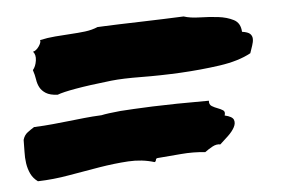

<svg xmlns="http://www.w3.org/2000/svg" viewBox="-36 -494 659 442"><g transform="rotate(-5 293.5 -272.5)"><path d="M533.2 -400.4Q546.9 -398.4 551.8 -393.6Q556.6 -388.7 556.6 -381.8Q556.6 -375 553.7 -366.7Q550.8 -358.4 547.9 -349.6Q519.5 -334 475.1 -327.6Q430.7 -321.3 383.8 -318.8Q336.9 -316.4 293.5 -316.9Q250 -317.4 223.6 -314.5Q170.9 -308.6 140.6 -303.2Q110.4 -297.9 97.7 -293Q80.1 -293.9 70.8 -299.8Q61.5 -305.7 57.1 -314Q52.7 -322.3 51.3 -332.5Q49.8 -342.8 45.9 -354.5Q52.7 -362.3 54.7 -376Q56.6 -389.6 49.8 -396.5Q57.6 -398.4 64 -407.7Q70.3 -417 68.4 -421.9Q85.9 -425.8 104 -427.2Q122.1 -428.7 139.6 -429.7Q157.2 -430.7 173.3 -432.6Q189.5 -434.6 203.1 -440.4Q251 -442.4 303.7 -443.8Q356.4 -445.3 402.3 -447.3Q417 -442.4 439 -441.9Q460.9 -441.4 481.4 -439Q502 -436.5 517.1 -428.7Q532.2 -420.9 533.2 -400.4ZM476.6 -211.9Q494.1 -208 497.1 -200.2Q500 -192.4 495.1 -183.1Q490.2 -173.8 480 -164.1Q469.7 -154.3 460.9 -146.5Q452.1 -148.4 442.4 -143.1Q432.6 -137.7 424.8 -131.8Q397.5 -134.8 368.7 -132.3Q339.8 -129.9 315.4 -127.9Q310.5 -127.9 310.1 -124Q309.6 -120.1 306.6 -119.1Q278.3 -127.9 246.1 -126Q213.9 -124 178.7 -118.2Q143.6 -112.3 107.4 -106Q71.3 -99.6 35.2 -98.6Q24.4 -106.4 19 -117.7Q13.7 -128.9 11.7 -142.1Q9.8 -155.3 10.3 -168.9Q10.7 -182.6 10.7 -196.3Q13.7 -207 21.5 -212.9Q29.3 -218.8 37.1 -223.6Q61.5 -224.6 81.1 -226.6Q100.6 -228.5 118.7 -230.5Q136.7 -232.4 154.8 -234.4Q172.9 -236.3 194.3 -237.3Q207 -240.2 238.3 -243.2Q264.6 -245.1 313 -247.1Q361.3 -249 443.4 -249Q442.4 -240.2 448.7 -236.3Q455.1 -232.4 461.9 -230Q468.8 -227.5 474.1 -224.1Q479.5 -220.7 476.6 -211.9Z"/></g></svg>

Font: Permanent Marker
Style: Regular
Weight: 400
Designer: Font Diner, Inc
Foundry: Font Diner, Inc
Version: Version 1.000